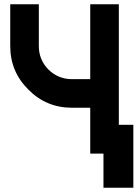

<svg xmlns="http://www.w3.org/2000/svg" viewBox="-20 -720 646 900"><path d="M28 -700V-504Q28 -384 113 -300Q197 -215 317 -215H403V0H537V-700H403V-349H317Q253 -349 207 -394Q162 -440 162 -504V-700ZM465 160H605V-135H465Z"/></svg>

Font: Unageo
Style: Bold
Weight: 700
Designer: Richard Sepsi
Foundry: Richard Sepsi
Version: Version 2.000